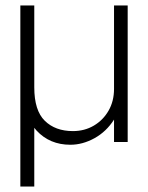

<svg xmlns="http://www.w3.org/2000/svg" viewBox="-20 -520 542 703"><path d="M54.5 -500V163H105.5V-500ZM105.5 -200 65.5 -190.5Q65.5 -94 113.8 -42Q162 10 237.5 10Q282.5 10 326 -14Q369.5 -38 397.8 -82.5Q426 -127 426 -188.5L397.5 -194.5Q397.5 -149.5 377.5 -114.8Q357.5 -80 323.5 -60Q289.5 -40 247 -40Q182.5 -40 144 -77.8Q105.5 -115.5 105.5 -200ZM447.5 0V-500H397.5V0Z"/></svg>

Font: Overused Grotesk Light
Style: Regular
Weight: 300
Designer: RandomMaerks
Version: Version 0.005